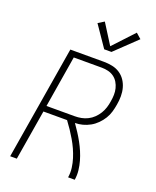

<svg xmlns="http://www.w3.org/2000/svg" viewBox="-173 -1069 947 1168"><g transform="rotate(20 300.0 -485.0)"><path d="M39 0 161 -735H379Q406 -735 433 -729.5Q460 -724 482 -709.5Q504 -695 518.5 -673.5Q533 -652 540 -626.5Q547 -601 547 -573Q547 -545 542 -518Q538 -493 531 -469Q524 -445 510.5 -423Q497 -401 478 -382Q459 -363 436.5 -350.5Q414 -338 389.5 -331.5Q365 -325 340 -325Q357 -301 372.5 -277Q388 -253 402 -227.5Q416 -202 427.5 -175Q439 -148 447 -120Q455 -92 458.5 -61.5Q462 -31 457 0H414Q419 -31 415 -61.5Q411 -92 402 -120.5Q393 -149 381 -175.5Q369 -202 354 -227.5Q339 -253 323 -277Q307 -301 289 -325H136L82 0ZM142 -363H325Q346 -363 367 -367Q388 -371 408 -381Q428 -391 444.5 -407Q461 -423 472.5 -442Q484 -461 490.5 -481.5Q497 -502 500 -523Q504 -545 504.5 -566.5Q505 -588 500 -608Q495 -628 484.5 -645.5Q474 -663 457.5 -675Q441 -687 420.5 -692Q400 -697 379 -697H197ZM354 -807 261 -943 300 -967 382 -837 506 -970 540 -940 401 -807Z"/></g></svg>

Font: Iosevka Curly XLtExObl
Style: Regular
Weight: 200
Width: 7
Italic angle: -9°
Monospace: yes
Designer: Belleve Invis
Foundry: Belleve Invis
Version: Version 11.0.1; ttfautohint (v1.8.3)